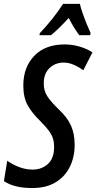

<svg xmlns="http://www.w3.org/2000/svg" viewBox="-42 -951 492 981"><path d="M122.6 9.8Q29.3 9.8 -22 -25.9L-4.9 -129.9Q20.5 -110.8 54.9 -97.7Q89.4 -84.5 124.5 -84.5Q171.4 -84.5 202.9 -113.3Q234.4 -142.1 234.4 -200.2Q234.4 -224.1 228.5 -243.4Q222.7 -262.7 207.3 -283.4Q191.9 -304.2 163.6 -332.5Q122.1 -372.6 99.6 -412.8Q77.1 -453.1 77.1 -513.7Q77.1 -607.4 133.1 -665.8Q189 -724.1 289.6 -724.1Q326.2 -724.1 365 -712.9Q403.8 -701.7 430.2 -683.1L383.8 -592.3Q358.9 -609.9 333.5 -620.6Q308.1 -631.3 283.2 -631.3Q240.7 -631.3 211.2 -603.5Q181.6 -575.7 181.6 -524.4Q181.6 -486.8 200 -458.7Q218.3 -430.7 260.7 -389.6Q301.3 -351.6 320.3 -310.1Q339.4 -268.6 339.4 -210.4Q339.4 -148.4 314.7 -98.4Q290 -48.3 241.9 -19.3Q193.8 9.8 122.6 9.8ZM159.7 -771 161.6 -781.7Q231 -855 280.3 -931.2H366.2Q370.1 -912.6 379.9 -884.5Q389.6 -856.4 400.9 -828.6Q412.1 -800.8 420.9 -782.2L418.5 -771H362.8Q350.1 -788.6 336.2 -810.8Q322.3 -833 309.1 -859.4Q284.2 -832 261.2 -809.6Q238.3 -787.1 218.3 -771Z"/></svg>

Font: Open Sans Condensed SemiBold
Style: Italic
Weight: 600
Width: 3
Italic angle: -12°
Designer: Monotype Design Team
Foundry: Monotype Imaging Inc.
Version: Version 3.000; ttfautohint (v1.8.4)